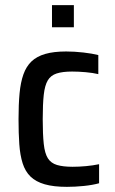

<svg xmlns="http://www.w3.org/2000/svg" viewBox="-20 -718 445 746"><path d="M240 8Q188 8 153.5 -2Q119 -12 98.5 -32Q78 -52 68 -83.5Q58 -115 55 -157.5Q52 -200 52 -255Q52 -312 56 -355Q60 -398 71 -429Q82 -460 102.5 -479.5Q123 -499 156 -508.5Q189 -518 237 -518Q269 -518 304 -514Q339 -510 362 -504V-430Q341 -435 313 -437.5Q285 -440 260 -440Q223 -440 200 -432.5Q177 -425 165.5 -405.5Q154 -386 150 -349.5Q146 -313 146 -255Q146 -196 150 -159Q154 -122 166 -103Q178 -84 201.5 -77Q225 -70 262 -70Q287 -70 314 -72.5Q341 -75 365 -80V-6Q340 1 306 4.5Q272 8 240 8ZM182 -612V-698H267V-612Z"/></svg>

Font: Saira SemiCondensed Medium
Style: Regular
Weight: 500
Width: 4
Designer: Hector Gatti with collaboration of the Omnibus-Type team
Foundry: Omnibus-Type
Version: Version 1.101